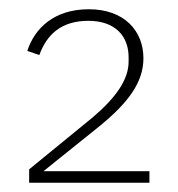

<svg xmlns="http://www.w3.org/2000/svg" viewBox="-20 -724 385 415"><path d="M303 -354H74L196 -452C257 -502 290 -546 290 -598C290 -657 249 -704 172 -704C97 -704 55 -663 39 -614L65 -605C81 -649 112 -679 171 -679C229 -679 258 -646 258 -600V-591C258 -553 232 -514 180 -470L43 -358V-329H303Z"/></svg>

Font: IBM Plex Thai ExtraLight
Style: Regular
Weight: 200
Designer: Mike Abbink, Paul van der Laan, Pieter van Rosmalen, Ben Mitchell, Mark Frömberg
Foundry: Bold Monday
Version: Version 1.0